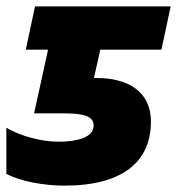

<svg xmlns="http://www.w3.org/2000/svg" viewBox="-26 -573 556 603"><path d="M177 10C359 10 448 -65 448 -191C448 -289 371 -328 278 -328H269L289 -417H481L510 -553H84L55 -417H125L81 -217H175C243 -217 268 -206 268 -178C268 -148 232 -128 156 -128C107 -128 38 -145 -6 -172V-27C39 -3 113 10 177 10Z"/></svg>

Font: Noto Sans UI SemiCondensed Black
Style: Italic
Weight: 900
Width: 4
Italic angle: -372°
Designer: Monotype Design Team
Foundry: Monotype Imaging Inc.
Version: Version 1.901